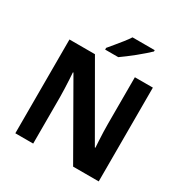

<svg xmlns="http://www.w3.org/2000/svg" viewBox="-207 -1100 1219 1266"><g transform="rotate(30 402.5 -467.0)"><path d="M720 0H525L217 -538H213Q215 -515 216.5 -483Q218 -451 219.5 -417Q221 -383 221 -352V0H85V-714H279L586 -181H590Q589 -201 587 -232.5Q585 -264 584 -298.5Q583 -333 583 -360V-714H720ZM607 -924Q592 -910 569 -889.5Q546 -869 519 -847.5Q492 -826 466.5 -806.5Q441 -787 422 -774H322V-787Q338 -806 359.5 -832Q381 -858 402.5 -885Q424 -912 438 -934H607Z"/></g></svg>

Font: Noto Sans Khmer
Style: Bold
Weight: 700
Version: Version 2.003